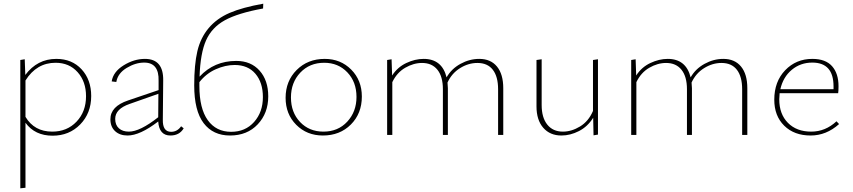

<svg xmlns="http://www.w3.org/2000/svg" viewBox="-20 -731 4618 1040"><path d="M285 -412Q370 -412 422 -355.5Q474 -299 474 -211Q474 -118 414.5 -57Q355 4 265 4Q169 4 118 -66V286L90 289V-406L114 -410L117 -325Q182 -412 285 -412ZM263 -18Q343 -18 394.5 -72Q446 -126 446 -210Q446 -289 400.5 -340Q355 -391 281 -391Q178 -391 118 -295V-98Q166 -18 263 -18Z M961 -47 975 -36Q952 3 903 3Q842 3 837 -73Q738 3 671 3Q629 3 603.5 -20.5Q578 -44 578 -85Q578 -155 674 -187L839 -243V-293Q842 -392 761 -392Q714 -392 666 -363Q618 -334 610 -287L585 -290Q593 -342 649.5 -377Q706 -412 765 -412Q866 -412 864 -295L862 -84Q860 -17 907 -17Q940 -17 961 -47ZM604 -87Q604 -54 624 -36Q644 -18 678 -18Q738 -18 837 -96L838 -223L682 -168Q604 -141 604 -87Z M1260 -401Q1339 -401 1386 -348.5Q1433 -296 1433 -209Q1433 -118 1376 -57.5Q1319 3 1226 3Q1134 3 1083 -64Q1032 -131 1032 -269Q1032 -381 1049 -453.5Q1066 -526 1110 -578.5Q1154 -631 1223.5 -661Q1293 -691 1406 -711L1405 -685Q1268 -660 1197.5 -621Q1127 -582 1096 -512Q1065 -442 1061 -316Q1140 -401 1260 -401ZM1232 -17Q1309 -17 1356.5 -70.5Q1404 -124 1404 -205Q1404 -284 1363.5 -331.5Q1323 -379 1251 -379Q1201 -379 1149 -356Q1097 -333 1060 -286V-266Q1060 -143 1105.5 -80Q1151 -17 1232 -17Z M1729 3Q1642 3 1584.5 -55Q1527 -113 1527 -201Q1527 -292 1587 -352Q1647 -412 1739 -412Q1825 -412 1882.5 -354Q1940 -296 1940 -208Q1940 -116 1880.5 -56.5Q1821 3 1729 3ZM1732 -18Q1811 -18 1861 -72Q1911 -126 1911 -206Q1911 -287 1861.5 -339Q1812 -391 1736 -391Q1657 -391 1606.5 -337.5Q1556 -284 1556 -203Q1556 -122 1605.5 -70Q1655 -18 1732 -18Z M2576 -412Q2638 -412 2672 -370.5Q2706 -329 2706 -253V0H2678V-248Q2678 -316 2649.5 -353Q2621 -390 2566 -390Q2517 -390 2472 -362Q2427 -334 2404 -284Q2406 -264 2406 -253V0H2379V-248Q2379 -316 2349.5 -353Q2320 -390 2266 -390Q2220 -390 2175 -364Q2130 -338 2105 -286V0H2077V-406L2101 -410L2104 -322Q2133 -367 2180.5 -389.5Q2228 -412 2275 -412Q2374 -412 2399 -312Q2425 -358 2474 -385Q2523 -412 2576 -412Z M3192 -406 3219 -410V-2L3195 2L3193 -93Q3163 -45 3116 -21Q3069 3 3021 3Q2959 3 2922.5 -39Q2886 -81 2886 -155V-406L2914 -410V-162Q2914 -94 2944.5 -56Q2975 -18 3029 -18Q3076 -18 3122 -46Q3168 -74 3192 -130Z M3898 -412Q3960 -412 3994 -370.5Q4028 -329 4028 -253V0H4000V-248Q4000 -316 3971.5 -353Q3943 -390 3888 -390Q3839 -390 3794 -362Q3749 -334 3726 -284Q3728 -264 3728 -253V0H3701V-248Q3701 -316 3671.5 -353Q3642 -390 3588 -390Q3542 -390 3497 -364Q3452 -338 3427 -286V0H3399V-406L3423 -410L3426 -322Q3455 -367 3502.5 -389.5Q3550 -412 3597 -412Q3696 -412 3721 -312Q3747 -358 3796 -385Q3845 -412 3898 -412Z M4511 -74 4525 -59Q4456 3 4371 3Q4282 3 4228 -50Q4174 -103 4174 -191Q4174 -289 4233 -350.5Q4292 -412 4380 -412Q4452 -412 4487 -372.5Q4522 -333 4522 -264Q4522 -238 4520 -226H4203Q4201 -204 4201 -193Q4201 -113 4248 -65.5Q4295 -18 4374 -18Q4451 -18 4511 -74ZM4380 -392Q4316 -392 4269 -353Q4222 -314 4207 -248H4495V-263Q4495 -392 4380 -392Z"/></svg>

Font: EauTestInfant Extralight
Style: Regular
Weight: 250
Designer: Christian Thalmann (Catharsis Fonts)
Version: Version 0.001;PS 000.001;hotconv 1.0.88;makeotf.lib2.5.64775